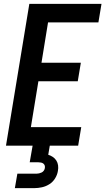

<svg xmlns="http://www.w3.org/2000/svg" viewBox="-20 -755 546 995"><path d="M11 0 132 -735H506L490 -639H229L195 -430H399L383 -334H179L140 -96H401L385 0ZM57 220 70 145H170Q176 145 182.5 143.5Q189 142 195.5 139Q202 136 206.5 130Q211 124 212 118Q214 110 212 103.5Q210 97 205 93Q200 89 193 87.5Q186 86 179 86H134L149 0H238L230 47Q243 51 254 58.5Q265 66 272 77Q279 88 281 102Q283 116 280 131Q277 151 265.5 169.5Q254 188 236 199.5Q218 211 197.5 215.5Q177 220 157 220Z"/></svg>

Font: Iosevka Custom
Style: Bold Italic
Weight: 700
Italic angle: -9°
Designer: Belleve Invis
Foundry: Belleve Invis
Version: Version 30.3.1; ttfautohint (v1.8.3)